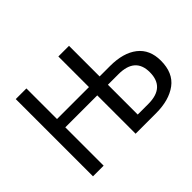

<svg xmlns="http://www.w3.org/2000/svg" viewBox="-134 -950 1211 1211"><g transform="rotate(-45 472.0 -344.5)"><path d="M668 -416Q786 -416 852.5 -364Q919 -312 919 -213Q919 -104 849 -52Q779 0 662 0H480V-342H195V0H100V-689H195V-416H480V-689H575V-416ZM670 -76Q818 -76 818 -211Q818 -342 669 -342H575V-76Z"/></g></svg>

Font: Fira Sans
Style: Regular
Weight: 400
Designer: Carrois Corporate & Edenspiekermann AG
Foundry: Carrois Corporate GbR & Edenspiekermann AG
Version: Version 4.106;PS 004.106;hotconv 1.0.70;makeotf.lib2.5.58329